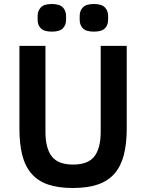

<svg xmlns="http://www.w3.org/2000/svg" viewBox="-20 -927 729 959"><path d="M207 -698V-269Q207 -187 238.5 -146Q270 -105 345 -105Q420 -105 451.5 -146Q483 -187 483 -269V-698H613V-286Q613 -209 598.5 -153Q584 -97 552 -60Q520 -23 468.5 -5.5Q417 12 344 12Q270 12 219.5 -5.5Q169 -23 137 -60Q105 -97 91 -153Q77 -209 77 -286V-698ZM239 -769Q200 -769 184 -785.5Q168 -802 168 -827V-848Q168 -873 184 -890Q200 -907 239 -907Q278 -907 294 -890Q310 -873 310 -848V-827Q310 -802 294 -785.5Q278 -769 239 -769ZM449 -769Q410 -769 394 -785.5Q378 -802 378 -827V-848Q378 -873 394 -890Q410 -907 449 -907Q488 -907 504 -890Q520 -873 520 -848V-827Q520 -802 504 -785.5Q488 -769 449 -769Z"/></svg>

Font: IBM Plex Arabic SemiBold
Style: Regular
Weight: 600
Designer: Mike Abbink, Paul van der Laan, Pieter van Rosmalen, Wael Morcos, Khajak Apelian
Foundry: Bold Monday
Version: Version 1.0